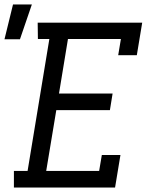

<svg xmlns="http://www.w3.org/2000/svg" viewBox="-64 -836 684 856"><path d="M-2 0V-74H59L156 -662H105L104 -735H570L546 -590H463L475 -662H239L199 -419H438L426 -345H187L142 -74H378L390 -145H473L449 0ZM-44 -661 -6 -816H78L25 -661Z"/></svg>

Font: Iosevka Plex Etoile
Style: Italic
Weight: 400
Italic angle: -9°
Designer: Belleve Invis
Foundry: Belleve Invis
Version: Version 25.1.1; ttfautohint (v1.8.4)